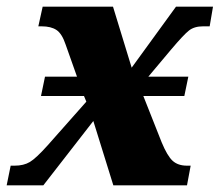

<svg xmlns="http://www.w3.org/2000/svg" viewBox="-41 -556 659 576"><path d="M598 -536 588 -477H568Q542 -477 526 -464.5Q510 -452 472 -407L404 -326H524L512 -268H389L444 -129Q461 -88 477 -73.5Q493 -59 520 -59H531L520 0H299L239 -193L89 0H-21L-9 -59H3Q30 -59 48.5 -70Q67 -81 102 -120L218 -251L211 -268H82L94 -326H190L156 -422Q145 -455 128.5 -466Q112 -477 84 -477H74L87 -536H298L354 -353L487 -536Z"/></svg>

Font: Noto Serif NarrowBlack
Style: Italic
Weight: 900
Width: 4
Italic angle: -12°
Designer: Monotype Design Team
Foundry: Monotype Imaging Inc.
Version: Version 1.001